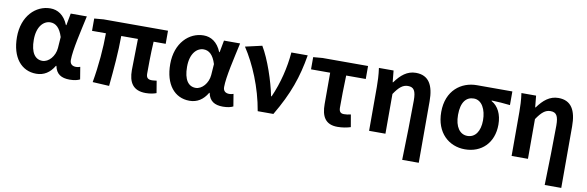

<svg xmlns="http://www.w3.org/2000/svg" viewBox="-52 -1031 5167 1689"><g transform="rotate(10 2531.5 -186.5)"><path d="M266 14C334 14 387 -19 426 -85H430C444 -14 490 14 565 14C607 14 637 6 656 -4L638 -113C625 -108 612 -106 601 -106C569 -106 546 -121 546 -158C546 -248 589 -425 618 -560H474L454 -453H450C415 -539 356 -574 291 -574C161 -574 44 -463 44 -275C44 -93 133 14 266 14ZM300 -107C235 -107 194 -162 194 -277C194 -398 253 -453 312 -453C359 -453 398 -422 423 -341L416 -242C410 -168 356 -107 300 -107Z M685 -443H809C809 -312 796 -153 769 0L917 8C932 -141 946 -303 946 -443H1095C1094 -342 1090 -204 1090 -164C1090 -55 1130 14 1244 14C1285 14 1318 6 1339 -2L1321 -110C1304 -108 1289 -106 1279 -106C1245 -106 1228 -118 1228 -157C1228 -191 1228 -337 1235 -443H1343V-560H768L685 -553Z M1635 14C1703 14 1756 -19 1795 -85H1799C1813 -14 1859 14 1934 14C1976 14 2006 6 2025 -4L2007 -113C1994 -108 1981 -106 1970 -106C1938 -106 1915 -121 1915 -158C1915 -248 1958 -425 1987 -560H1843L1823 -453H1819C1784 -539 1725 -574 1660 -574C1530 -574 1413 -463 1413 -275C1413 -93 1502 14 1635 14ZM1669 -107C1604 -107 1563 -162 1563 -277C1563 -398 1622 -453 1681 -453C1728 -453 1767 -422 1792 -341L1785 -242C1779 -168 1725 -107 1669 -107Z M2243 0H2383C2504 -204 2558 -362 2591 -560H2445C2434 -425 2399 -280 2341 -150H2336C2311 -277 2248 -467 2183 -574L2034 -540C2125 -402 2208 -207 2243 0Z M2641 -553V-444H2812V-164C2812 -55 2848 14 2957 14C3002 14 3042 6 3074 -4L3055 -114C3031 -108 3014 -106 2994 -106C2967 -106 2950 -118 2950 -157C2950 -236 2951 -339 2955 -444H3130V-560H2723Z M3569 201H3717V-349C3717 -490 3672 -574 3556 -574C3478 -574 3423 -527 3372 -457H3368L3358 -560H3227C3236 -499 3238 -437 3238 -393V0H3384V-355C3428 -420 3461 -448 3507 -448C3560 -448 3579 -417 3579 -331C3579 -193 3574 24 3569 201Z M4095 14C4242 14 4349 -86 4349 -251C4349 -342 4314 -412 4254 -445V-450C4314 -448 4357 -445 4419 -438V-560H4102C3964 -560 3834 -467 3834 -274C3834 -88 3952 14 4095 14ZM4097 -106C4029 -106 3984 -168 3984 -274C3984 -390 4030 -440 4097 -440C4169 -440 4209 -360 4209 -265C4209 -165 4165 -106 4097 -106Z M4842 201H4990V-349C4990 -490 4945 -574 4829 -574C4751 -574 4696 -527 4645 -457H4641L4631 -560H4500C4509 -499 4511 -437 4511 -393V0H4657V-355C4701 -420 4734 -448 4780 -448C4833 -448 4852 -417 4852 -331C4852 -193 4847 24 4842 201Z"/></g></svg>

Font: Noto Sans KR Bold
Style: Regular
Weight: 700
Designer: Ryoko NISHIZUKA  (kana & ideographs); Paul D. Hunt (Latin, Greek & Cyrillic); Wenlong ZHANG  (bopomofo); Sandoll Communi
Foundry: Adobe Systems Incorporated
Version: Version 1.004;PS 1.004;hotconv 1.0.82;makeotf.lib2.5.63406